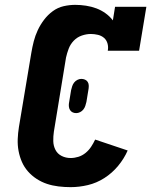

<svg xmlns="http://www.w3.org/2000/svg" viewBox="-20 -763 640 791"><path d="M271 8Q246 8 221 5Q196 2 173.5 -5.5Q151 -13 131 -26Q111 -39 95.5 -56.5Q80 -74 70.5 -95.5Q61 -117 56.5 -141Q52 -165 53 -190Q54 -215 58 -240L109 -545Q113 -569 119 -592.5Q125 -616 135.5 -638.5Q146 -661 161.5 -681.5Q177 -702 197.5 -717Q218 -732 242 -737.5Q266 -743 290 -743Q312 -743 334.5 -739.5Q357 -736 377 -728.5Q397 -721 414.5 -708.5Q432 -696 445 -679L454 -735H583L553 -554H424Q427 -569 423 -583.5Q419 -598 408.5 -607Q398 -616 383.5 -619.5Q369 -623 354 -623Q336 -623 317 -616.5Q298 -610 284 -595.5Q270 -581 263 -562.5Q256 -544 252 -526L202 -221Q199 -201 199.5 -181.5Q200 -162 208.5 -145.5Q217 -129 234 -120.5Q251 -112 271 -112Q287 -112 303 -117Q319 -122 332.5 -133Q346 -144 355.5 -158.5Q365 -173 372 -188L506 -143Q491 -109 466.5 -79.5Q442 -50 410 -29.5Q378 -9 342 -0.5Q306 8 271 8ZM294 -297Q286 -297 279.5 -300Q273 -303 269 -309Q265 -315 264 -322.5Q263 -330 264 -337L273 -392Q275 -400 277.5 -408Q280 -416 285.5 -423Q291 -430 299 -434Q307 -438 315 -438Q323 -438 330 -435Q337 -432 341 -426Q345 -420 345.5 -412.5Q346 -405 345 -398L336 -343Q334 -335 331.5 -327Q329 -319 323.5 -312Q318 -305 310 -301Q302 -297 294 -297Z"/></svg>

Font: Iosevka Slab Heavy Extended
Style: Italic
Weight: 900
Width: 7
Italic angle: -9°
Monospace: yes
Designer: Belleve Invis
Foundry: Belleve Invis
Version: Version 11.1.0; ttfautohint (v1.8.3)